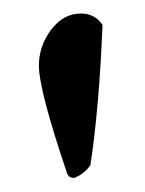

<svg xmlns="http://www.w3.org/2000/svg" viewBox="-20 -708 209 277"><path d="M96.7 -688.5Q117.2 -688.5 127.9 -671.9Q123 -551.8 110.4 -469.7Q101.6 -457 86.9 -451.2Q80.1 -451.2 77.1 -457Q36.1 -578.1 36.1 -613.3Q36.1 -641.6 53.7 -665Q71.3 -688.5 96.7 -688.5Z"/></svg>

Font: Crimson
Style: Semibold
Weight: 600
Version: Version 0.8